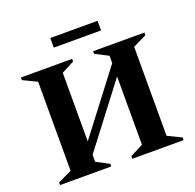

<svg xmlns="http://www.w3.org/2000/svg" viewBox="-140 -962 1125 1107"><g transform="rotate(-20 423.0 -408.0)"><path d="M44 0V-16L129 -57V-603L44 -644V-660H358V-644L280 -603V-182L567 -558V-603L487 -644V-660H802V-644L718 -603V-57L802 -16V0H487V-16L567 -57V-476L280 -100V-57L358 -16V0ZM281 -757V-816H571V-757Z"/></g></svg>

Font: Spectral
Style: Bold
Weight: 700
Designer: Jean-Baptiste Levee
Foundry: Production Type
Version: Version 2.001